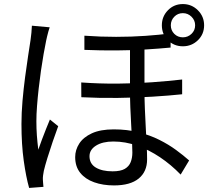

<svg xmlns="http://www.w3.org/2000/svg" viewBox="-20 -879 1040 951"><path d="M695.6 -665.7Q695.6 -629.5 695.6 -587.9Q695.6 -546.3 695.6 -506.5Q695.6 -466.6 695.6 -434.8Q695.6 -387.7 697.6 -339.4Q699.6 -291 702.1 -245.2Q704.6 -199.3 706.6 -159.5Q708.6 -119.6 708.6 -89.7Q708.6 -28.9 667 5.3Q625.3 39.4 544.6 39.4Q489.8 39.4 446.2 23.8Q402.6 8.3 377.5 -22.8Q352.4 -53.9 352.4 -101Q352.4 -136.5 372.5 -167.8Q392.6 -199.1 435 -218.7Q477.3 -238.2 543.4 -238.2Q610 -238.2 666.4 -223.9Q722.7 -209.6 768.8 -186.5Q814.8 -163.5 851.7 -136.4Q888.7 -109.3 916.8 -84.3L874.8 -14.3Q827.4 -63.3 772.5 -100.2Q717.6 -137 659.3 -157.5Q601 -178.1 541.5 -178.1Q488.2 -178.1 455.7 -157.8Q423.3 -137.4 423.3 -105.2Q423.3 -68 454.4 -49.2Q485.6 -30.4 537.6 -30.4Q577.2 -30.4 598.1 -42.6Q619 -54.9 627.3 -76Q635.6 -97.1 635.6 -123.4Q635.6 -144.9 634 -180.8Q632.4 -216.6 629.8 -259.9Q627.2 -303.3 625.5 -347.8Q623.9 -392.4 623.9 -431.4Q623.9 -467.5 623.9 -511.5Q623.9 -555.5 623.9 -597.1Q623.9 -638.6 623.9 -665.7ZM382.4 -470.6Q472.7 -464.2 561.5 -464.8Q650.4 -465.5 732.4 -471.5Q814.3 -477.5 882.2 -485.2V-412.1Q818.7 -405.3 735.9 -400.2Q653.1 -395.1 562.7 -394Q472.2 -392.9 382.8 -397.5ZM398 -702.2Q478.9 -696.4 555.2 -696.5Q631.5 -696.6 700.1 -701.4Q768.8 -706.2 825 -713.6V-643.4Q769.4 -638.1 700.9 -633.9Q632.5 -629.8 555.9 -629.2Q479.3 -628.6 398 -632ZM226.1 -743.8Q223.3 -735.9 219.7 -723.4Q216.2 -711 213.3 -698.6Q210.5 -686.2 208.5 -677.2Q202.6 -649 195.9 -610.8Q189.2 -572.7 182.9 -528.9Q176.6 -485.1 171.6 -440.4Q166.6 -395.6 163.4 -353.9Q160.2 -312.2 160.2 -278.7Q160.2 -242.6 162.6 -208.7Q165.1 -174.8 169.7 -137.7Q177.6 -160.6 187.7 -187.6Q197.9 -214.7 208.3 -240.8Q218.8 -266.9 227.2 -287L268.3 -254Q255.7 -220 241.2 -177.7Q226.7 -135.5 214.8 -96.6Q202.9 -57.8 197.1 -33Q195.1 -23 193.4 -10.4Q191.7 2.3 192.4 11.5Q193 18.9 193.6 28.7Q194.2 38.4 195.2 46.5L124.3 51.9Q108.9 -2.2 97.6 -82.8Q86.3 -163.5 86.3 -264.9Q86.3 -320 91.5 -379.9Q96.8 -439.8 104.3 -496.8Q111.8 -553.9 119.2 -601.8Q126.6 -649.8 131.3 -680.8Q133.6 -697.9 135.6 -716.9Q137.6 -735.9 138 -751.7ZM826.1 -753.8Q826.1 -728.5 843.3 -711.3Q860.5 -694.1 885.8 -694.1Q910.5 -694.1 928.5 -711.3Q946.5 -728.5 946.5 -753.8Q946.5 -778.5 928.5 -796.2Q910.5 -813.9 885.8 -813.9Q860.5 -813.9 843.3 -796.2Q826.1 -778.5 826.1 -753.8ZM781.7 -753.8Q781.7 -797.4 811.7 -828.1Q841.7 -858.9 885.8 -858.9Q929.4 -858.9 960.2 -828.1Q991 -797.4 991 -753.8Q991 -709.6 960.2 -679.7Q929.4 -649.7 885.8 -649.7Q841.7 -649.7 811.7 -679.7Q781.7 -709.6 781.7 -753.8Z"/></svg>

Font: Noto Sans TC
Style: Regular
Weight: 100
Designer: Ryoko NISHIZUKA 西塚涼子 (kana, bopomofo & ideographs); Paul D. Hunt (Latin, Greek & Cyrillic); Sandoll Communications 산돌커뮤니
Foundry: Adobe
Version: Version 2.004;hotconv 1.0.118;makeotfexe 2.5.65603